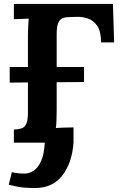

<svg xmlns="http://www.w3.org/2000/svg" viewBox="-20 -720 611 969"><path d="M50 0V-66Q73 -67 88.5 -72Q104 -77 112.5 -95Q121 -113 121 -153V-304L29 -303V-382H121V-536Q121 -563 122.5 -588Q124 -613 125 -626Q109 -625 85 -624.5Q61 -624 50 -623V-700H550L556 -506H490Q490 -561 471 -589Q452 -617 424 -626.5Q396 -636 369 -635L333 -634Q312 -634 297 -628.5Q282 -623 274 -604.5Q266 -586 266 -547V-382H404V-306L266 -305V-164Q266 -137 265 -112Q264 -87 262 -74Q273 -75 291 -75.5Q309 -76 326.5 -76.5Q344 -77 351 -77V0Q344 101 295 165Q246 229 156 229Q136 229 104.5 227Q73 225 24 212L40 149Q58 153 72.5 154.5Q87 156 103 156Q128 156 150 141.5Q172 127 187.5 92.5Q203 58 206 0Z"/></svg>

Font: Lora
Style: Bold
Weight: 700
Designer: Olga Karpushina, Alexei Vanyashin (Cyrillic)
Foundry: Cyreal
Version: Version 3.006; ttfautohint (v1.8.4.7-5d5b);gftools[0.9.30]